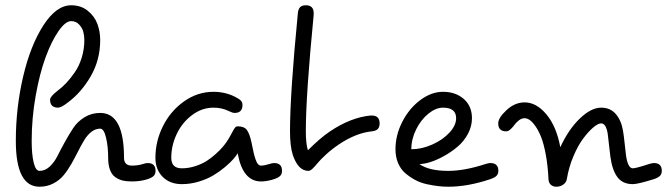

<svg xmlns="http://www.w3.org/2000/svg" viewBox="-20 -708 2529 728"><path d="M40 -173.8Q40 -298.8 67.6 -417Q95.2 -535.2 144.3 -611.6Q193.4 -688 250 -688Q287.1 -688 312.7 -667.2Q338.4 -646.5 349.1 -617.7Q359.9 -588.9 359.9 -556.2Q359.9 -481.4 324.5 -419.7Q289.1 -357.9 237.8 -319.8Q212.4 -299.8 200.2 -299.8Q169.9 -299.8 169.9 -330.1Q169.9 -341.8 198.2 -363.8Q215.3 -376.5 231.2 -393.3Q247.1 -410.2 263.7 -434.1Q280.3 -458 290 -490Q299.8 -522 299.8 -556.2Q299.8 -572.8 295.7 -587.9Q291.5 -603 279.5 -615.5Q267.6 -627.9 250 -627.9Q228 -627.9 201.7 -589.8Q175.3 -551.8 152.8 -490.7Q130.4 -429.7 115.2 -344.5Q100.1 -259.3 100.1 -173.8Q100.1 -123 107.7 -91.6Q115.2 -60.1 129.9 -60.1Q150.9 -60.1 168.5 -76.4Q186 -92.8 198.2 -117.2Q210.4 -141.6 226.1 -169.9Q241.7 -198.2 257.8 -222.7Q273.9 -247.1 300.5 -263.4Q327.1 -279.8 359.9 -279.8Q450.2 -279.8 450.2 -109.9Q450.2 -80.1 480 -80.1Q502.9 -80.1 521 -85.9Q532.7 -89.8 540 -89.8Q569.8 -89.8 569.8 -60.1Q569.8 -48.3 563 -41.3Q556.2 -34.2 540 -28.8Q513.2 -20 480 -20Q459.5 -20 444.6 -23.7Q429.7 -27.3 416.7 -36.6Q403.8 -45.9 397 -64.2Q390.1 -82.5 390.1 -109.9Q390.1 -151.9 382.1 -186Q374 -220.2 359.9 -220.2Q341.8 -220.2 326.4 -208Q311 -195.8 299.3 -176.5Q287.6 -157.2 275.9 -133.8Q264.2 -110.4 250.7 -86.7Q237.3 -63 221.4 -43.7Q205.6 -24.4 181.9 -12.2Q158.2 0 129.9 0Q40 0 40 -173.8Z M569.3 -109.9Q569.3 -172.4 597.9 -229.7Q626.5 -287.1 677.7 -323.5Q729 -359.9 789.6 -359.9Q832.5 -359.9 869.6 -341.8Q885.7 -334 892.6 -327.1Q899.4 -320.3 899.4 -310.1Q899.4 -279.8 869.6 -279.8Q861.3 -279.8 844.7 -288.1Q820.3 -299.8 789.6 -299.8Q745.6 -299.8 708 -271.5Q670.4 -243.2 649.9 -199.5Q629.4 -155.8 629.4 -109.9Q629.4 -69.8 669.4 -69.8Q695.3 -69.8 720.7 -78.1Q746.1 -86.4 763.9 -97.9Q781.7 -109.4 798.3 -124.5Q814.9 -139.6 823.5 -149.7Q832 -159.7 838.4 -168.9Q848.6 -183.6 857.4 -200.7Q866.2 -217.8 870.6 -223.4Q875 -229 881.3 -229Q905.8 -229 916 -215.3Q926.3 -201.7 933.6 -168Q934.6 -164.1 936 -156.2Q939.9 -137.2 942.1 -127.4Q944.3 -117.7 948.7 -104.5Q953.1 -91.3 958.3 -85.7Q963.4 -80.1 969.7 -80.1Q982.4 -80.1 1000.5 -85.9Q1012.2 -89.8 1019.5 -89.8Q1049.3 -89.8 1049.3 -60.1Q1049.3 -48.3 1042.5 -41.3Q1035.6 -34.2 1019.5 -28.8Q992.7 -20 969.7 -20Q901.4 -20 881.8 -123.5L881.3 -127Q876 -117.7 864.7 -104.7Q853.5 -91.8 833.3 -74.7Q813 -57.6 789.6 -43.5Q766.1 -29.3 734.1 -19.5Q702.1 -9.8 669.4 -9.8Q624.5 -9.8 596.9 -37.4Q569.3 -64.9 569.3 -109.9Z M1079.6 -210Q1079.6 -353 1109.4 -658.2Q1110.8 -673.3 1117.9 -680.7Q1125 -688 1139.6 -688Q1169.4 -688 1169.4 -658.2V-651.9Q1139.6 -346.7 1139.6 -210Q1139.6 -162.6 1147.5 -138.2Q1194.3 -185.1 1231.4 -210Q1310.1 -262.7 1384.8 -270H1389.6Q1419.4 -270 1419.4 -240.2Q1419.4 -225.6 1412.1 -218.5Q1404.8 -211.4 1389.6 -210Q1329.1 -203.6 1264.6 -160.2Q1237.8 -142.1 1216.1 -122.1Q1194.3 -102.1 1184.1 -89.4Q1173.8 -76.7 1165 -68.4Q1156.2 -60.1 1149.4 -60.1Q1110.8 -60.1 1090.3 -120.1Q1079.6 -153.3 1079.6 -210Z M1479.5 -142.1Q1479.5 -195.8 1505.6 -246.6Q1531.7 -297.4 1573.7 -328.6Q1615.7 -359.9 1659.7 -359.9Q1707.5 -359.9 1738.5 -332.8Q1769.5 -305.7 1769.5 -259.8Q1769.5 -229 1754.2 -200.4Q1738.8 -171.9 1715.1 -151.9Q1691.4 -131.8 1663.8 -116.5Q1636.2 -101.1 1611.8 -93.5Q1587.4 -85.9 1570.3 -85.9Q1606 -60.1 1679.7 -60.1Q1741.2 -60.1 1820.3 -85.9Q1832 -89.8 1839.4 -89.8Q1869.6 -89.8 1869.6 -60.1Q1869.6 -48.3 1862.5 -41.3Q1855.5 -34.2 1839.4 -28.8Q1753.9 0 1679.7 0Q1661.1 0 1642.1 -2.2Q1623 -4.4 1599.1 -9.5Q1575.2 -14.6 1554.9 -25.4Q1534.7 -36.1 1517.1 -51Q1499.5 -65.9 1489.5 -89.4Q1479.5 -112.8 1479.5 -142.1ZM1539.6 -142.1Q1578.6 -142.1 1618.4 -159.7Q1658.2 -177.2 1683.8 -204.8Q1709.5 -232.4 1709.5 -259.8Q1709.5 -299.8 1659.7 -299.8Q1632.8 -299.8 1604.7 -277.3Q1576.7 -254.9 1558.1 -217.8Q1539.6 -180.7 1539.6 -142.1Z M1869.1 -240.2Q1869.1 -261.2 1900.6 -290.5Q1932.1 -319.8 1969.2 -319.8Q2013.7 -319.8 2051.8 -274.4Q2089.8 -229 2104.5 -149.9Q2135.3 -216.8 2178.2 -258.3Q2221.2 -299.8 2259.3 -299.8Q2294.4 -299.8 2315.2 -275.4Q2335.9 -251 2342.3 -211.9Q2345.2 -195.3 2348.6 -163.1Q2352.1 -130.9 2353.5 -120.1Q2360.4 -69.8 2379.4 -69.8Q2391.1 -69.8 2440.4 -85.9Q2452.1 -89.8 2459.5 -89.8Q2489.3 -89.8 2489.3 -60.1Q2489.3 -48.3 2482.4 -41.3Q2475.6 -34.2 2459.5 -28.8Q2398.4 -9.8 2379.4 -9.8Q2340.8 -9.8 2321 -36.4Q2301.3 -63 2294.4 -113.8Q2292.5 -126.5 2289.3 -157.5Q2286.1 -188.5 2284.2 -201.2Q2277.8 -240.2 2259.3 -240.2Q2247.6 -240.2 2229.2 -224.6Q2210.9 -209 2191.2 -182.6Q2171.4 -156.2 2154.1 -115.2Q2136.7 -74.2 2129.4 -29.8Q2127.4 -16.6 2116 -8.3Q2104.5 0 2089.4 0Q2076.7 0 2068.4 -7.6Q2060.1 -15.1 2059.6 -29.8Q2057.1 -81.1 2049.3 -122.6Q2041.5 -164.1 2031.5 -189Q2021.5 -213.9 2009.5 -230.5Q1997.6 -247.1 1987.8 -253.4Q1978 -259.8 1969.2 -259.8Q1958 -259.8 1947.8 -252Q1937.5 -244.1 1930.9 -234.9Q1924.3 -225.6 1915.8 -217.8Q1907.2 -210 1899.4 -210Q1869.1 -210 1869.1 -240.2Z"/></svg>

Font: Pecita
Style: Book
Weight: 400
Width: 6
Version: Version 3.4.1